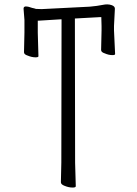

<svg xmlns="http://www.w3.org/2000/svg" viewBox="-20 -724 617 864"><path d="M384 -694Q418 -697 442 -702Q465 -707 482 -701Q497 -696 497 -685L493 -607V-587L498 -481Q498 -476 486 -476Q469 -476 451 -484Q435 -489 435 -499L437 -587V-607L436 -642V-647H431L322 -641H317V-636L318 8L321 114Q321 120 307 120Q289 120 270 112Q254 106 254 96L256 7L257 -632V-637H252L155 -631H150V-626V-577L153 -471Q153 -466 140 -466Q123 -466 104 -474Q88 -479 88 -489L90 -578V-634L86 -685Q86 -694 95 -695Q108 -695 126 -688H127Q135 -686 139 -685L140 -684H141L167 -683ZM86 -685ZM497 -685ZM482 -701Z"/></svg>

Font: LXGW WenKai Light
Style: Regular
Weight: 300
Designer: LXGW / Fontworks Inc.
Foundry: LXGW / Fontworks Inc.
Version: Version 1.501; October 10, 2024